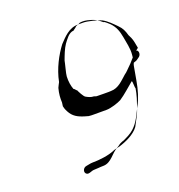

<svg xmlns="http://www.w3.org/2000/svg" viewBox="-106 -661 685 734"><g transform="rotate(-20 236.5 -294.0)"><path d="M442 -376C432 -364 418 -349 406 -338C400 -332 397 -329 391 -325C371 -308 351 -284 320 -284C318 -283 264 -284 264 -284C262 -283 252 -287 252 -287C240 -287 230 -292 221 -297C214 -300 201 -326 199 -331C197 -330 191 -341 188 -340C182 -355 179 -374 180 -394C180 -403 192 -446 193 -454C200 -473 209 -497 220 -513C231 -527 244 -549 265 -550C264 -551 275 -557 277 -560C279 -564 294 -567 297 -570C302 -571 313 -572 327 -569C354 -563 367 -555 383 -541C387 -543 404 -525 406 -524C423 -506 430 -488 435 -460C438 -439 446 -412 443 -386C443 -385 442 -376 442 -376ZM194 -25C228 -25 243 -60 268 -72C267 -72 278 -78 277 -78C280 -80 282 -82 286 -84C286 -84 299 -90 299 -89C316 -97 332 -104 346 -117C369 -138 379 -164 394 -193C409 -220 419 -253 425 -289L435 -345C436 -349 437 -353 439 -356C441 -357 445 -358 448 -359C453 -360 461 -368 465 -370C475 -379 472 -396 463 -396C465 -398 469 -401 473 -404C470 -419 468 -436 462 -449C462 -448 456 -462 456 -461C450 -482 445 -493 430 -508C416 -522 400 -539 381 -549C369 -555 326 -567 307 -566H288C251 -566 227 -538 206 -516C181 -483 155 -435 145 -384C141 -377 138 -370 135 -364C129 -342 128 -324 129 -307L127 -292C128 -287 130 -279 136 -268C148 -245 166 -235 193 -227L207 -223C213 -222 222 -222 231 -222H280C297 -222 328 -232 341 -239C364 -254 386 -275 407 -292C411 -292 409 -261 412 -263C408 -236 399 -211 392 -190C384 -165 371 -145 360 -123C342 -98 306 -82 276 -73C276 -74 266 -70 266 -71C261 -69 256 -69 250 -66C227 -56 190 -51 159 -51C151 -51 142 -48 134 -47C119 -45 113 -26 124 -19C133 -13 145 -23 156 -23C170 -23 179 -25 194 -25Z"/></g></svg>

Font: Photofail
Style: It
Weight: 400
Foundry: Cannot Into Space Fonts
Version: Version 0.97